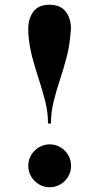

<svg xmlns="http://www.w3.org/2000/svg" viewBox="-20 -778 418 808"><path d="M182 -258Q182 -305 170.8 -350Q159.5 -395 144.5 -440.8Q129.5 -486.5 116.2 -535.5Q103 -584.5 99 -639Q99 -644.5 99 -649Q99 -653.5 99 -658Q99 -700 120.5 -729Q142 -758 188 -758Q235 -758 256.8 -729Q278.5 -700 278.5 -658Q278.5 -653.5 278 -649Q277.5 -644.5 277 -639Q273 -584.5 260 -535.5Q247 -486.5 231.8 -440.8Q216.5 -395 205.5 -350Q194.5 -305 194.5 -258ZM189 10Q164.5 10 144 -2.2Q123.5 -14.5 111.2 -35Q99 -55.5 99 -80Q99 -105 111.2 -125.5Q123.5 -146 144 -158.2Q164.5 -170.5 189 -170.5Q214 -170.5 234.5 -158.2Q255 -146 267 -125.5Q279 -105 279 -80Q279 -55.5 267 -35Q255 -14.5 234.5 -2.2Q214 10 189 10Z"/></svg>

Font: Bodoni Moda 18pt
Style: Bold
Weight: 700
Designer: Owen Earl
Foundry: indestructible type
Version: Version 2.004